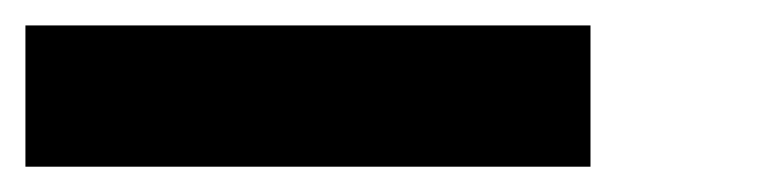

<svg xmlns="http://www.w3.org/2000/svg" viewBox="-20 -20 596 151"><path d="M444.4 111.1H0V0H444.4Z"/></svg>

Font: Pixeloid Sans
Style: Bold
Weight: 700
Monospace: yes
Designer: GGBot
Version: 0.3